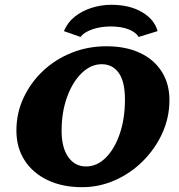

<svg xmlns="http://www.w3.org/2000/svg" viewBox="-20 -776 749 805"><path d="M324.2 8.8Q241.2 8.8 179.2 -21Q117.2 -50.8 83 -104Q48.8 -157.2 48.8 -228.5Q48.8 -301.8 78.6 -365.7Q108.4 -429.7 160.2 -478.5Q211.9 -527.3 280.3 -554.7Q348.6 -582 425.8 -582Q507.8 -582 566.9 -554.2Q626 -526.4 658.2 -475.6Q690.4 -424.8 690.4 -356.4Q690.4 -283.2 660.6 -217.8Q630.9 -152.3 579.6 -101.1Q528.3 -49.8 462.4 -20.5Q396.5 8.8 324.2 8.8ZM340.8 -78.1Q386.7 -78.1 423.8 -115.2Q460.9 -152.3 482.4 -215.8Q503.9 -279.3 503.9 -358.4Q503.9 -433.6 478 -470.2Q452.1 -506.8 406.2 -506.8Q361.3 -506.8 322.8 -469.7Q284.2 -432.6 261.2 -369.1Q238.3 -305.7 238.3 -227.5Q238.3 -157.2 266.1 -117.7Q293.9 -78.1 340.8 -78.1ZM317.4 -621.1 248 -645.5Q262.7 -681.6 293.5 -706.1Q324.2 -730.5 364.3 -743.2Q404.3 -755.9 446.3 -755.9Q523.4 -755.9 575.7 -725.1Q627.9 -694.3 640.6 -645.5L561.5 -621.1Q549.8 -640.6 519.5 -652.8Q489.3 -665 443.4 -665Q401.4 -665 366.7 -652.8Q332 -640.6 317.4 -621.1Z"/></svg>

Font: Crimson Pro Black
Style: Italic
Weight: 900
Italic angle: -12°
Designer: Jacques Le Bailly
Foundry: Baron von Fonthausen
Version: Version 1.003